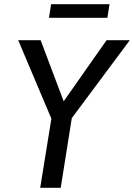

<svg xmlns="http://www.w3.org/2000/svg" viewBox="-20 -897 640 917"><path d="M172 0 231 -365 239 -298 67 -705H174L288 -403H277L489 -705H600L297 -298L328 -365L270 0ZM214 -812 224 -877H503L493 -812Z"/></svg>

Font: Nunito Sans 10pt Condensed SemiBold
Style: Italic
Weight: 600
Width: 3
Italic angle: -9°
Designer: Vernon Adams
Foundry: Vernon Adams
Version: Version 3.101;gftools[0.9.27]